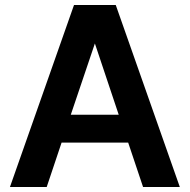

<svg xmlns="http://www.w3.org/2000/svg" viewBox="-20 -750 764 773"><path d="M278 -730H446L704 3H556L496 -176H228L168 3H20ZM362 -575 265 -288H458Z"/></svg>

Font: Sinter Bold
Style: Regular
Weight: 700
Foundry: Adobe & rsms
Version: Version 1.000